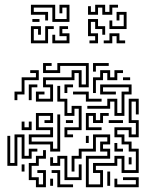

<svg xmlns="http://www.w3.org/2000/svg" viewBox="-20 -771 662 807"><path d="M131 -344V-386H167V-374H143V-356H191V-404H161V-446H281V-476H323V-416H341V-494H233V-464H161V-506H197V-494H173V-476H221V-506H353V-404H311V-464H293V-434H173V-416H203V-344ZM371 -470V-506H437V-494H383V-470ZM41 -350V-386H71V-446H131V-464H107V-476H143V-434H83V-374H53V-350ZM371 -380V-446H401V-476H443V-446H461V-476H497V-464H473V-434H431V-464H413V-434H383V-380ZM497 -434V-446H527V-434ZM101 -350V-416H137V-404H113V-350ZM251 -380V-416H287V-404H263V-380ZM461 -284V-344H443V-314H347V-326H431V-356H473V-296H491V-386H521V-404H413V-386H467V-374H401V-416H533V-374H503V-284ZM251 -194V-236H311V-314H293V-284H251V-344H221V-410H233V-356H263V-296H281V-326H323V-224H263V-206H287V-194ZM341 -344V-374H287V-386H353V-356H407V-344ZM341 16V-116H431V-134H401V-176H431V-194H383V-134H323V-104H293V-50H281V-116H311V-146H371V-206H443V-164H413V-146H443V-104H353V4H401V-44H371V-86H461V-116H503V-56H551V-134H521V-164H491V-194H461V-236H533V-206H551V-254H521V-356H563V-290H551V-344H533V-266H563V-194H521V-224H473V-206H503V-176H533V-146H563V-44H491V-104H473V-74H383V-56H413V16ZM191 -134V-164H101V-206H191V-224H131V-296H203V-254H167V-266H191V-284H143V-236H203V-194H113V-176H203V-146H221V-290H233V-134ZM341 -224V-296H383V-266H401V-296H437V-284H413V-254H371V-284H353V-236H407V-224ZM257 -254V-266H287V-254ZM437 -254V-266H497V-254ZM71 -224V-260H83V-236H101V-260H113V-224ZM11 -74V-200H23V-86H41V-206H83V-116H101V-146H137V-134H113V-104H71V-194H53V-74ZM341 -170V-200H353V-170ZM461 -134V-170H473V-146H497V-134ZM131 16V-14H101V-86H131V-116H161V-140H173V-104H143V-74H113V-26H143V4H161V-44H137V-56H173V16ZM251 -14V-104H233V-74H191V-110H203V-86H221V-116H263V-26H311V-80H323V-14ZM521 -80V-110H533V-80ZM71 -50V-80H83V-50ZM221 16V-44H197V-56H233V4H287V16ZM431 10V-50H443V10ZM461 16V-20H473V4H551V-14H497V-26H563V16ZM191 10V-20H203V10ZM200 -679V-739H122V-721H182V-685H170V-709H110V-751H212V-691H260V-739H242V-715H230V-751H272V-679ZM350 -709V-745H362V-721H380V-751H422V-721H440V-751H476V-739H452V-709H410V-739H392V-709ZM440 -649V-685H452V-661H500V-709H482V-685H470V-721H512V-649ZM116 -679V-691H146V-679ZM356 -589V-601H380V-619H350V-691H392V-661H422V-625H410V-649H380V-679H362V-631H392V-589ZM110 -589V-661H152V-625H140V-649H122V-601H170V-661H206V-649H182V-589ZM200 -589V-625H212V-601H260V-619H230V-661H266V-649H242V-631H272V-589ZM416 -589V-601H440V-631H482V-601H506V-589H470V-619H452V-589Z"/></svg>

Font: Rubik Maze
Style: Regular
Weight: 400
Designer: Hubert and Fischer, NaN
Foundry: Hubert and Fischer, NaN
Version: Version 2.200